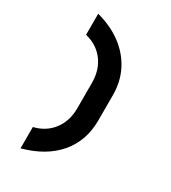

<svg xmlns="http://www.w3.org/2000/svg" viewBox="-227 -953 1054 1186"><g transform="rotate(30 300.0 -360.0)"><path d="M115 120V-32Q199 -52 247 -115.5Q295 -179 295 -269V-450Q295 -542 247.5 -605.5Q200 -669 115 -690V-840Q219 -812 292.5 -756.5Q366 -701 405.5 -623Q445 -545 445 -450V-269Q445 -124 359.5 -23.5Q274 77 115 120Z"/></g></svg>

Font: NKDuy Mono ExtraBold
Style: Regular
Weight: 800
Monospace: yes
Designer: NKDuy
Foundry: NKDuy
Version: Version 2.251; ttfautohint (v1.8.4.7-5d5b)